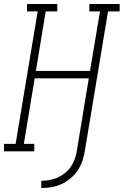

<svg xmlns="http://www.w3.org/2000/svg" viewBox="-54 -755 617 958"><path d="M152 183V147Q172 147 192.5 143.5Q213 140 232.5 131.5Q252 123 269.5 109Q287 95 299 77.5Q311 60 318.5 40Q326 20 329 0L389 -364H119L65 -37H117V0H-34V-37H24L134 -698H81V-735H232V-698H174L125 -401H395L445 -698H392V-735H543V-698H485L369 0Q365 25 356.5 49.5Q348 74 333 96Q318 118 297 135.5Q276 153 251.5 164Q227 175 202 179Q177 183 152 183Z"/></svg>

Font: Iosevka Slab Extralight
Style: Italic
Weight: 200
Italic angle: -9°
Monospace: yes
Designer: Belleve Invis
Foundry: Belleve Invis
Version: Version 11.1.1; ttfautohint (v1.8.3)